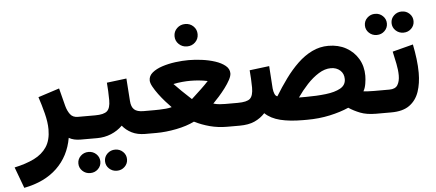

<svg xmlns="http://www.w3.org/2000/svg" viewBox="-83 -786 2687 1184"><g transform="rotate(-5 1260.5 -194.0)"><path d="M395 0Q350.6 0 321.8 -17.1Q302.2 95.2 225.8 168.5Q149.4 241.7 22 266.1L-26.4 135.7Q44.4 120.6 95.5 95.5Q146.5 70.3 174.3 28.3Q202.1 -13.7 202.1 -80.1Q202.1 -124.5 188 -179.9Q173.8 -235.4 157.7 -283.2L289.1 -325.7L317.4 -215.3Q325.7 -184.1 341.8 -162.6Q357.9 -141.1 389.6 -141.1H408.7V0Z M389.2 -141.1H496.6Q550.3 -141.1 570.6 -159.4Q590.8 -177.7 590.8 -226.6Q590.8 -255.4 589.4 -282.5Q587.9 -309.6 585.9 -335.4L708 -350.6L717.8 -210.9Q720.2 -173.8 738.3 -157.5Q756.3 -141.1 795.9 -141.1H806.2V0H794.9Q746.1 0 711.2 -17.6Q676.3 -35.2 653.8 -63.5Q624 -33.7 583.3 -16.8Q542.5 0 496.6 0H389.2ZM532.2 145.5Q532.2 118.2 552.2 99.1Q572.3 80.1 600.6 80.1Q628.9 80.1 648.7 99.1Q668.5 118.2 668.5 145.5Q668.5 172.9 648.7 191.9Q628.9 210.9 600.6 210.9Q572.3 210.9 552.2 191.9Q532.2 172.9 532.2 145.5ZM367.2 145.5Q367.2 118.2 387.2 99.1Q407.2 80.1 435.5 80.1Q463.9 80.1 483.6 99.1Q503.4 118.2 503.4 145.5Q503.4 172.9 483.6 191.9Q463.9 210.9 435.5 210.9Q407.2 210.9 387.2 191.9Q367.2 172.9 367.2 145.5Z M1026.4 -584.5Q1026.4 -613.8 1047.4 -633.8Q1068.4 -653.8 1098.1 -653.8Q1128.4 -653.8 1148.9 -633.8Q1169.4 -613.8 1169.4 -584.5Q1169.4 -555.2 1148.9 -535.2Q1128.4 -515.1 1098.1 -515.1Q1068.4 -515.1 1047.4 -535.2Q1026.4 -555.2 1026.4 -584.5ZM1099.6 -430.2Q1138.2 -430.2 1181.6 -424.6Q1225.1 -418.9 1263.2 -406.5Q1301.3 -394 1325.4 -374.3Q1349.6 -354.5 1349.6 -326.7Q1349.6 -310.5 1337.2 -287.1Q1324.7 -263.7 1305.4 -238Q1286.1 -212.4 1265.4 -189.2Q1244.6 -166 1228.5 -149.9Q1248.5 -144 1267.1 -142.6Q1285.6 -141.1 1301.8 -141.1H1377.9V0H1302.2Q1245.1 0 1194.6 -13.4Q1144 -26.9 1099.6 -49.3Q1052.7 -25.9 987.1 -12.9Q921.4 0 863.3 0H786.1V-141.1H863.8Q875 -141.1 894.3 -141.6Q913.6 -142.1 934.6 -144Q955.6 -146 970.7 -150.4Q954.6 -166.5 934.1 -189.7Q913.6 -212.9 894.5 -238.5Q875.5 -264.2 862.8 -287.4Q850.1 -310.5 850.1 -326.7Q850.1 -354.5 874 -374.3Q897.9 -394 936 -406.5Q974.1 -418.9 1017.6 -424.6Q1061 -430.2 1099.6 -430.2ZM1100.1 -302.2Q1076.2 -302.2 1049.6 -299.8Q1022.9 -297.4 994.1 -291.5Q1014.6 -269.5 1039.3 -245.8Q1064 -222.2 1081.8 -205.6Q1099.6 -189 1099.6 -189Q1099.6 -189 1117.7 -205.6Q1135.7 -222.2 1160.9 -245.8Q1186 -269.5 1206.1 -291.5Q1177.7 -297.4 1151.1 -299.8Q1124.5 -302.2 1100.1 -302.2Z M1796.4 0H1770.5Q1689.5 0 1630.9 -14.4Q1572.3 -28.8 1536.1 -63.5Q1508.8 -33.7 1471.2 -16.8Q1433.6 0 1378.4 0H1358.4L1358.9 -141.1H1378.4Q1436.5 -141.1 1455.8 -159.4Q1475.1 -177.7 1475.1 -227.1Q1475.1 -254.9 1473.4 -282Q1471.7 -309.1 1469.7 -335L1591.8 -350.1L1601.1 -210.9Q1603 -191.4 1609.1 -177Q1615.2 -162.6 1626 -160.2Q1659.2 -214.8 1696.3 -265.6Q1733.4 -316.4 1775.1 -356.4Q1816.9 -396.5 1864.5 -419.7Q1912.1 -442.9 1965.8 -442.9Q2027.8 -442.9 2075.4 -416.5Q2123 -390.1 2150.1 -344.2Q2177.2 -298.3 2177.2 -239.3Q2177.2 -217.8 2172.6 -189.9Q2168 -162.1 2157.2 -144.5Q2168.5 -143.1 2184.6 -142.1Q2200.7 -141.1 2223.1 -141.1H2237.8V0H2223.6Q2165.5 0 2126 -15.4Q2086.4 -30.8 2055.2 -51.8Q2004.4 -29.3 1937.3 -14.6Q1870.1 0 1796.4 0ZM1969.2 -304.2Q1931.6 -304.2 1893.6 -280.5Q1855.5 -256.8 1820.8 -219.5Q1786.1 -182.1 1757.8 -141.1H1802.2Q1868.2 -141.1 1924.6 -147.7Q1981 -154.3 2015.1 -173.3Q2049.3 -192.4 2049.3 -230Q2049.3 -263.7 2026.6 -283.9Q2003.9 -304.2 1969.2 -304.2Z M2366.7 -548.8Q2366.7 -576.2 2386.7 -595.2Q2406.7 -614.3 2435.1 -614.3Q2463.4 -614.3 2483.2 -595.2Q2502.9 -576.2 2502.9 -548.8Q2502.9 -521.5 2483.2 -502.4Q2463.4 -483.4 2435.1 -483.4Q2406.7 -483.4 2386.7 -502.4Q2366.7 -521.5 2366.7 -548.8ZM2201.7 -548.8Q2201.7 -576.2 2221.7 -595.2Q2241.7 -614.3 2270 -614.3Q2298.3 -614.3 2318.1 -595.2Q2337.9 -576.2 2337.9 -548.8Q2337.9 -521.5 2318.1 -502.4Q2298.3 -483.4 2270 -483.4Q2241.7 -483.4 2221.7 -502.4Q2201.7 -521.5 2201.7 -548.8ZM2317.4 0H2218.3V-141.1H2317.9Q2355 -141.1 2368.9 -164.3Q2382.8 -187.5 2382.8 -223.1Q2382.8 -256.3 2374.8 -295.7Q2366.7 -335 2358.4 -372.6L2486.3 -405.8Q2495.6 -359.9 2501.2 -314.7Q2506.8 -269.5 2506.8 -228.5Q2506.8 -163.6 2489.3 -111.8Q2471.7 -60.1 2430.4 -30Q2389.2 0 2317.4 0Z"/></g></svg>

Font: Vazirmatn RD FD ExtraBold
Style: Regular
Weight: 800
Designer: Saber Rastikerdar
Foundry: Saber Rastikerdar
Version: Version 33.003